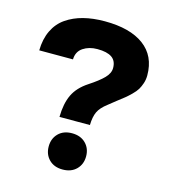

<svg xmlns="http://www.w3.org/2000/svg" viewBox="-108 -810 812 905"><g transform="rotate(15 297.5 -357.5)"><path d="M350.6 -230H202.1Q203.1 -295.4 223.6 -338.6Q244.1 -381.8 293.5 -414.1Q339.8 -444.3 363.3 -468.3Q386.7 -492.2 386.7 -517.6Q386.7 -552.7 363.3 -568.8Q339.8 -585 292.5 -585Q252 -585 223.1 -565.7Q194.3 -546.4 193.4 -508.3H28.8Q29.8 -564 49.8 -605.5Q69.8 -647 106 -671.9Q142.1 -696.8 188.5 -708.7Q234.9 -720.7 292.5 -720.7Q416 -720.7 483.6 -670.7Q551.3 -620.6 551.3 -525.9Q551.3 -505.4 545.2 -487.1Q539.1 -468.8 531 -455.3Q522.9 -441.9 506.3 -425.5Q489.7 -409.2 477.8 -399.7Q465.8 -390.1 442.4 -372.1Q418.9 -354 406.2 -343.3Q374.5 -319.3 363 -294.9Q351.6 -270.5 350.6 -230ZM279.8 -170.9Q321.8 -170.9 346.7 -146Q371.6 -121.1 371.6 -82.5Q371.6 -43.9 346.7 -19Q321.8 5.9 279.8 5.9Q238.3 5.9 213.6 -19Q189 -43.9 189 -82.5Q189 -121.1 213.6 -146Q238.3 -170.9 279.8 -170.9Z"/></g></svg>

Font: Bert Sans Black
Style: Regular
Weight: 900
Designer: Christian Robertson, Adam Twardoch, & Cristiano Sobral
Foundry: Google
Version: Version 12.135;January 10, 2020;FontCreator 12.0.0.2547 64-b